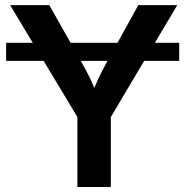

<svg xmlns="http://www.w3.org/2000/svg" viewBox="-20 -748 742 768"><path d="M696.8 -576.7V-504.4H4.4V-576.7ZM289.6 0V-279.8L20.5 -727.5H177.2L305.7 -500Q325.7 -465.3 341.8 -431.6Q357.9 -397.9 374.5 -352.5H340.8Q356.9 -398.4 372.8 -432.1Q388.7 -465.8 407.7 -500L533.2 -727.5H689L423.3 -279.8V0Z"/></svg>

Font: V-Inter
Style: SemiBold-600
Weight: 600
Designer: Rasmus Andersson
Foundry: rsms
Version: Version 4.000;git-4146feb